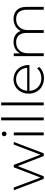

<svg xmlns="http://www.w3.org/2000/svg" viewBox="1260 -2042 786 3346"><g transform="rotate(-90 1653.0 -369.0)"><path d="M208 0H254L431 -453L607 0H654L852 -522H806L630 -57L453 -522H410L232 -56L58 -522H10Z M1018 0V-522H968V0ZM952 -689C952 -666 970 -649 993 -649C1016 -649 1034 -667 1034 -690C1034 -713 1016 -730 993 -730C970 -730 952 -712 952 -689Z M1229 0H1279V-742H1229Z M1490 0H1540V-742H1490Z M1729 -124C1774 -44 1859 4 1963 4C2043 4 2115 -26 2160 -81L2131 -114C2092 -66 2032 -41 1964 -41C1840 -41 1747 -126 1743 -249H2192L2193 -263C2193 -416 2086 -526 1944 -526C1897 -526 1854 -515 1816 -492C1740 -447 1694 -362 1694 -261C1694 -210 1706 -164 1729 -124ZM1775 -389C1810 -448 1871 -482 1944 -482C2053 -482 2138 -400 2144 -288H1744C1747 -325 1757 -359 1775 -389Z M2348 0H2398V-278C2398 -340 2415 -389 2450 -426C2484 -463 2530 -481 2589 -481C2692 -481 2752 -418 2752 -301V0H2802V-278C2802 -340 2819 -389 2854 -426C2888 -463 2934 -481 2993 -481C3096 -481 3156 -418 3156 -301V0H3206V-305C3206 -448 3127 -526 2998 -526C2899 -526 2822 -477 2787 -400C2759 -483 2691 -526 2596 -526C2501 -526 2431 -483 2396 -410V-522H2348Z"/></g></svg>

Font: Montserrat Light
Style: Regular
Weight: 300
Designer: Julieta Ulanovsky
Foundry: Julieta Ulanovsky
Version: Version 7.200